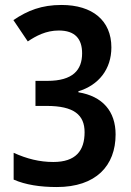

<svg xmlns="http://www.w3.org/2000/svg" viewBox="-20 -810 530 774"><path d="M209 -56C367 -56 446 -142 446 -268C446 -361 394 -422 296 -438V-442C378 -467 429 -531 429 -619C429 -727 353 -790 228 -790C148 -790 92 -768 34 -729L92 -643C125 -665 165 -687 217 -687C283 -687 311 -653 311 -595C311 -528 274 -484 171 -484H123V-383H168C278 -383 321 -347 321 -277C321 -202 285 -157 195 -157C139 -157 88 -170 35 -194V-86C83 -65 142 -56 209 -56Z"/></svg>

Font: Noto Sans Malayalam UI Condensed SemiBold
Style: Regular
Weight: 600
Width: 3
Designer: Jelle Bosma - Monotype Design Team
Foundry: Monotype Imaging Inc.
Version: Version 2.104